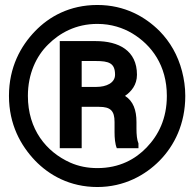

<svg xmlns="http://www.w3.org/2000/svg" viewBox="-20 -741 782 771"><path d="M16 -356C16 -241 63 -157 121 -96C177 -38 260 10 371 10C479 10 564 -38 621 -96C680 -156 724 -243 724 -356C724 -391 719 -424 711 -455C694 -520 663 -573 621 -616C564 -673 482 -721 371 -721C259 -721 177 -674 121 -616C63 -556 16 -471 16 -356ZM92 -356C92 -445 126 -516 173 -562C219 -608 284 -645 371 -645C427 -645 474 -629 511 -607C589 -560 650 -478 650 -356C650 -264 616 -198 569 -149C524 -102 460 -66 371 -66C332 -66 296 -73 262 -88C166 -131 92 -221 92 -356ZM220 -146H308V-312H378C424 -312 440 -296 440 -251V-210C440 -187 442 -163 449 -146H536V-165C530 -179 528 -201 528 -224V-251C528 -299 515 -335 482 -356C507 -373 530 -400 530 -441C530 -538 457 -576 364 -576H220ZM308 -392V-496H364C417 -496 442 -488 442 -441C442 -408 407 -392 367 -392Z"/></svg>

Font: Asimov Pro
Style: Blk
Weight: 900
Designer: Google
Version: Version 2.000980; 2014